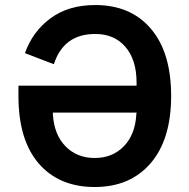

<svg xmlns="http://www.w3.org/2000/svg" viewBox="-20 -730 752 762"><path d="M356 12.2Q214.4 12.2 133.8 -81.1Q53.2 -174.3 53.2 -349.1V-390.1H522V-401.9Q522 -492.7 477.8 -543.9Q433.6 -595.2 357.9 -595.2Q232.4 -595.2 193.8 -475.1L79.1 -519Q108.9 -604.5 180.2 -657.2Q251.5 -710 357.9 -710Q499 -710 579.1 -615.7Q659.2 -521.5 659.2 -349.1Q659.2 -176.8 577.9 -82.3Q496.6 12.2 356 12.2ZM356 -103Q426.3 -103 471.4 -149.4Q516.6 -195.8 521 -275.9L522 -283.2H189.9V-275.9Q194.8 -195.8 240 -149.4Q285.2 -103 356 -103Z"/></svg>

Font: Anuphan SemiBold
Style: Bold
Weight: 600
Designer: Mike Abbink, Paul van der Laan, Pieter van Rosmalen, Mint Tantisuwanna
Foundry: Bold Monday; Cadson Demak
Version: Version 3.002;hotconv 1.0.109;makeotfexe 2.5.65596